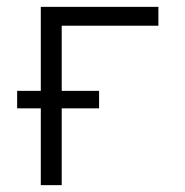

<svg xmlns="http://www.w3.org/2000/svg" viewBox="-20 -540 540 560"><path d="M99 0V-224H30V-275H99V-520H442V-465H160V-275H269V-224H160V0Z"/></svg>

Font: Iosevka Light
Style: Regular
Weight: 300
Monospace: yes
Designer: Belleve Invis
Foundry: Belleve Invis
Version: Version 32.5.0; ttfautohint (v1.8.4)